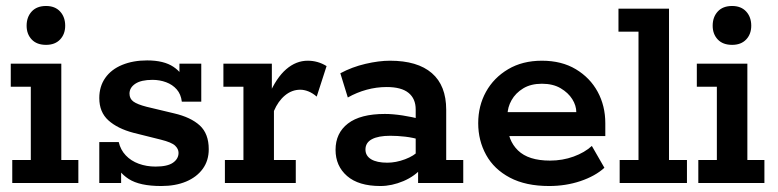

<svg xmlns="http://www.w3.org/2000/svg" viewBox="-20 -612 2600 642"><path d="M21 0V-77H83V-322H16V-399H185V-77H242V0ZM134 -462Q103 -462 86 -480Q69 -498 69 -526Q69 -555 86 -573.5Q103 -592 134 -592Q164 -592 181 -573.5Q198 -555 198 -526Q198 -498 181 -480Q164 -462 134 -462Z M519 10Q447 10 410.5 -13.5Q374 -37 361 -76L385 -83V0H312V-137H377Q383 -111 400.5 -92.5Q418 -74 444 -64.5Q470 -55 500 -55Q540 -55 558.5 -68Q577 -81 577 -101Q577 -114 565.5 -125Q554 -136 518 -145L426 -168Q373 -182 342.5 -209.5Q312 -237 312 -284Q312 -323 332 -351.5Q352 -380 388.5 -395Q425 -410 472 -410Q528 -410 560 -388.5Q592 -367 603 -331L580 -330V-399H653V-272H588Q585 -297 571 -313Q557 -329 535.5 -337Q514 -345 490 -345Q452 -345 432.5 -332Q413 -319 413 -299Q413 -282 426 -272.5Q439 -263 470 -255L562 -233Q618 -220 648 -192.5Q678 -165 678 -113Q678 -75 658 -47.5Q638 -20 602.5 -5Q567 10 519 10Z M732 0V-77H794V-322H727V-399H889V-284L879 -294Q904 -352 937 -380.5Q970 -409 1009 -409Q1043 -409 1072 -391L1039 -289Q1025 -301 1011 -306.5Q997 -312 984 -312Q956 -312 933 -293Q910 -274 896 -241V-77H969V0Z M1252 10Q1179 10 1140.5 -23.5Q1102 -57 1102 -111Q1102 -167 1143.5 -199Q1185 -231 1267 -231Q1293 -231 1326 -226Q1359 -221 1387 -213L1370 -202V-246Q1370 -282 1346 -301.5Q1322 -321 1273 -321Q1239 -321 1206 -312Q1173 -303 1143 -286L1118 -367Q1157 -388 1202 -398.5Q1247 -409 1284 -409Q1376 -409 1424 -367.5Q1472 -326 1472 -245V-77H1529V0H1378V-65L1393 -53Q1368 -23 1329 -6.5Q1290 10 1252 10ZM1275 -68Q1304 -68 1334.5 -79.5Q1365 -91 1380 -108L1370 -78V-172L1387 -144Q1361 -152 1335 -155Q1309 -158 1285 -158Q1245 -158 1223.5 -146.5Q1202 -135 1202 -112Q1202 -91 1221 -79.5Q1240 -68 1275 -68Z M1816 10Q1738 10 1685 -18Q1632 -46 1605.5 -94Q1579 -142 1579 -200Q1579 -258 1605 -305Q1631 -352 1679 -380.5Q1727 -409 1792 -409Q1858 -409 1905.5 -380.5Q1953 -352 1978.5 -305Q2004 -258 2004 -200V-157H1635V-237H1907Q1907 -259 1893.5 -280.5Q1880 -302 1854.5 -317Q1829 -332 1792 -332Q1755 -332 1729.5 -316.5Q1704 -301 1690.5 -277Q1677 -253 1677 -228V-200Q1677 -143 1712 -109Q1747 -75 1819 -75Q1861 -75 1898 -88.5Q1935 -102 1959 -124L2001 -51Q1970 -23 1921 -6.5Q1872 10 1816 10Z M2052 0V-77H2115V-506H2048V-583H2217V-77H2277V0Z M2315 0V-77H2377V-322H2310V-399H2479V-77H2536V0ZM2428 -462Q2397 -462 2380 -480Q2363 -498 2363 -526Q2363 -555 2380 -573.5Q2397 -592 2428 -592Q2458 -592 2475 -573.5Q2492 -555 2492 -526Q2492 -498 2475 -480Q2458 -462 2428 -462Z"/></svg>

Font: Rokkitt SemiBold SemiBold
Style: Regular
Weight: 600
Version: Version 3.103